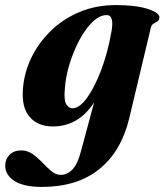

<svg xmlns="http://www.w3.org/2000/svg" viewBox="-76 -487 648 757"><path d="M433.5 -20.5Q402 110.5 315 180.2Q228 250 88.5 250Q18 250 -18.8 226.5Q-55.5 203 -55.5 166Q-55.5 141 -38.5 123.5Q-21.5 106 8 106Q32.5 106 52.8 120.5Q73 135 91.2 154.2Q109.5 173.5 127 188Q144.5 202.5 163.5 202.5Q188.5 202.5 209.2 181.5Q230 160.5 243 110L295 -83Q233.5 11.5 132 11.5Q73.5 11.5 41 -25.8Q8.5 -63 14.5 -137Q19 -199.5 47.2 -258.5Q75.5 -317.5 123.8 -364.8Q172 -412 237.2 -439.5Q302.5 -467 381 -467Q460.5 -467 507.2 -451.5Q554 -436 552.5 -418Q551.5 -407 544.2 -402.5Q537 -398 529 -393.5Q521 -389 518.5 -377ZM179.5 -134.5Q175.5 -91.5 185.5 -75.8Q195.5 -60 209.5 -60Q237 -60 266.8 -100.8Q296.5 -141.5 322.2 -209Q348 -276.5 362.5 -357.5Q376.5 -427.5 344.5 -427.5Q316.5 -427.5 288.8 -400.5Q261 -373.5 237.5 -329.8Q214 -286 198.2 -234.8Q182.5 -183.5 179.5 -134.5Z"/></svg>

Font: Fraunces 72pt S000
Style: Bold Italic
Weight: 700
Italic angle: -16°
Version: Version 1.000; ttfautohint (v1.8.3)